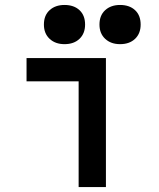

<svg xmlns="http://www.w3.org/2000/svg" viewBox="-20 -754 640 774"><path d="M297 0V-426H87V-520H407V0ZM240 -576Q203 -576 180 -597.5Q157 -619 157 -655Q157 -692 180 -713Q203 -734 240 -734Q278 -734 300.5 -713Q323 -692 323 -655Q323 -619 300.5 -597.5Q278 -576 240 -576ZM464 -576Q427 -576 404 -597.5Q381 -619 381 -655Q381 -692 404 -713Q427 -734 464 -734Q502 -734 524.5 -713Q547 -692 547 -655Q547 -619 524.5 -597.5Q502 -576 464 -576Z"/></svg>

Font: M PLUS Code Latin Expanded Medium
Style: Regular
Weight: 500
Width: 7
Designer: Coji Morishita
Foundry: UNDERFOREST DESIGN
Version: Version 1.002; ttfautohint (v1.8.3)